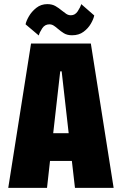

<svg xmlns="http://www.w3.org/2000/svg" viewBox="-20 -911 590 931"><path d="M531 0H343.5L328.5 -130.5H222.5L208 0H20L130.5 -700H420.5ZM272 -565 238 -265H313L279 -565ZM329.5 -740Q305.5 -740 289.5 -750Q273.5 -760 261 -771Q251 -780 241 -786.5Q231 -793 219.5 -793Q197.5 -793 184.8 -773.8Q172 -754.5 168 -739L104 -793Q107 -809 120.2 -832Q133.5 -855 156.2 -873Q179 -891 209.5 -891Q233 -891 249.5 -881.2Q266 -871.5 279.5 -860Q291 -850.5 301.2 -843.8Q311.5 -837 324 -837Q344 -837 356.8 -856.2Q369.5 -875.5 374 -891L437 -836Q433.5 -818.5 420.5 -796Q407.5 -773.5 385 -756.8Q362.5 -740 329.5 -740Z"/></svg>

Font: Trispace SemiCondensed ExtraBold
Style: Regular
Weight: 800
Width: 4
Designer: Tyler Finck
Foundry: Etcetera Type Company
Version: Version 1.210; ttfautohint (v1.8.3)